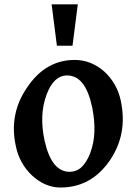

<svg xmlns="http://www.w3.org/2000/svg" viewBox="-20 -838 583 870"><path d="M253.9 11.7Q184.6 11.7 125 -43Q67.9 -97.2 51.8 -175.8Q19.5 -321.8 104 -443.4Q146.5 -505.9 200 -536.1Q253.4 -566.4 318.8 -566.4Q392.6 -566.4 452.6 -513.7Q510.7 -460 527.3 -381.8Q543.5 -304.7 530.8 -237.3Q518.1 -169.9 476.6 -109.4Q433.6 -47.9 377.9 -18.1Q322.3 11.7 253.9 11.7ZM294.9 -59.6Q327.1 -59.6 349.9 -81.1Q372.6 -102.5 388.7 -144Q405.8 -189.5 407.7 -240.5Q409.7 -291.5 397.9 -350.6Q382.3 -424.8 354 -460.4Q325.7 -496.1 284.2 -496.1Q223.1 -496.1 190.9 -408.7Q173.8 -362.8 171.6 -311.3Q169.4 -259.8 181.6 -202.6Q212.9 -59.6 294.9 -59.6ZM332.5 -818.4 308.6 -630.9H237.8L213.9 -818.4Z"/></svg>

Font: IranNastaliq
Style: Regular
Weight: 400
Designer: Hossein Zahedi
Version: Version 1.5